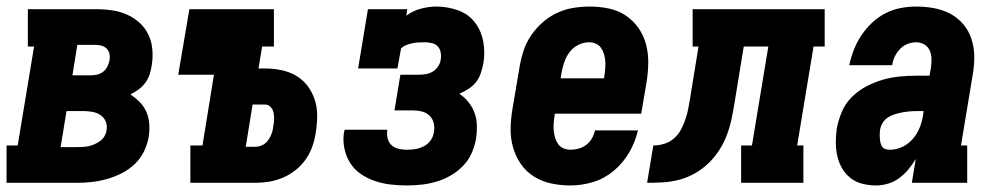

<svg xmlns="http://www.w3.org/2000/svg" viewBox="-31 -558 3051 586"><path d="M-11 0V-114H23L73 -416H54V-530H262Q287 -530 311 -526.5Q335 -523 356.5 -513.5Q378 -504 395 -488.5Q412 -473 422 -452Q432 -431 434 -406.5Q436 -382 432 -358Q430 -344 425.5 -330.5Q421 -317 412.5 -305.5Q404 -294 392 -285Q380 -276 367 -270Q382 -260 395 -247Q408 -234 415.5 -217Q423 -200 424.5 -180.5Q426 -161 423 -141Q419 -118 408.5 -96Q398 -74 380 -57Q362 -40 340 -29Q318 -18 295 -11.5Q272 -5 249 -2.5Q226 0 203 0ZM190 -328H244Q254 -328 264 -330Q274 -332 282.5 -338Q291 -344 296 -353.5Q301 -363 303 -372Q305 -382 303.5 -391.5Q302 -401 296 -408Q290 -415 281 -418Q272 -421 262 -421H205ZM203 -109Q212 -109 221.5 -109.5Q231 -110 240 -112Q249 -114 258 -118Q267 -122 275 -128Q283 -134 288 -142.5Q293 -151 294 -160Q297 -174 292 -186.5Q287 -199 276 -206.5Q265 -214 251.5 -216.5Q238 -219 224 -219H172L154 -109Z M550 0V-114H587L622 -330H513L547 -530H805V-416H769L758 -349H777Q803 -349 827.5 -344Q852 -339 872.5 -327Q893 -315 907.5 -296Q922 -277 929.5 -254Q937 -231 937 -205.5Q937 -180 933 -155Q930 -134 923 -113Q916 -92 903 -73Q890 -54 872 -39.5Q854 -25 833 -16Q812 -7 790.5 -3.5Q769 0 748 0ZM719 -110H748Q759 -110 769.5 -115Q780 -120 787 -129.5Q794 -139 798 -150Q802 -161 803 -172Q805 -182 805.5 -193Q806 -204 804 -214Q802 -224 795 -231.5Q788 -239 777 -239H740Z M1210 8Q1185 8 1160 5Q1135 2 1112 -6Q1089 -14 1069.5 -27.5Q1050 -41 1037.5 -61Q1025 -81 1020 -105.5Q1015 -130 1019 -155Q1020 -156 1020 -158Q1020 -160 1021 -162H1151Q1151 -161 1151 -160.5Q1151 -160 1151 -159Q1149 -147 1152.5 -134.5Q1156 -122 1164.5 -114.5Q1173 -107 1185 -104Q1197 -101 1210 -101Q1225 -101 1237 -103Q1249 -105 1261.5 -111Q1274 -117 1282.5 -128.5Q1291 -140 1293 -153Q1296 -167 1293 -181Q1290 -195 1280.5 -204.5Q1271 -214 1257.5 -217.5Q1244 -221 1230 -221H1173L1191 -330H1248Q1259 -330 1270 -332Q1281 -334 1290.5 -340Q1300 -346 1306.5 -356Q1313 -366 1314 -376Q1316 -387 1314 -398Q1312 -409 1305 -416.5Q1298 -424 1287 -426.5Q1276 -429 1265 -429Q1256 -429 1246.5 -428.5Q1237 -428 1227.5 -426Q1218 -424 1209 -420.5Q1200 -417 1193 -410L1182 -349H1062L1092 -530H1212L1209 -510Q1229 -525 1253.5 -531.5Q1278 -538 1301 -538Q1335 -538 1367 -526.5Q1399 -515 1418.5 -489.5Q1438 -464 1444 -430.5Q1450 -397 1444 -363Q1441 -348 1436 -333.5Q1431 -319 1421.5 -307Q1412 -295 1398.5 -286.5Q1385 -278 1371 -272Q1387 -261 1399 -246Q1411 -231 1417.5 -213Q1424 -195 1424.5 -175Q1425 -155 1422 -135Q1418 -112 1408.5 -90.5Q1399 -69 1382 -51.5Q1365 -34 1344 -22Q1323 -10 1300.5 -3.5Q1278 3 1255.5 5.5Q1233 8 1210 8Z M1710 8Q1680 8 1651.5 2Q1623 -4 1599 -19Q1575 -34 1559 -57Q1543 -80 1535 -107.5Q1527 -135 1527.5 -165Q1528 -195 1533 -225L1555 -355Q1559 -379 1567 -403.5Q1575 -428 1590 -450Q1605 -472 1625.5 -490Q1646 -508 1670 -519Q1694 -530 1719.5 -534Q1745 -538 1769 -538Q1799 -538 1827.5 -532Q1856 -526 1879 -510.5Q1902 -495 1918 -472Q1934 -449 1941 -421.5Q1948 -394 1947.5 -364.5Q1947 -335 1942 -305L1926 -211H1662V-207Q1660 -195 1659 -183.5Q1658 -172 1659 -160.5Q1660 -149 1663 -138.5Q1666 -128 1672 -119Q1678 -110 1688.5 -105.5Q1699 -101 1710 -101Q1723 -101 1735.5 -104.5Q1748 -108 1758.5 -116Q1769 -124 1775.5 -135.5Q1782 -147 1785 -160H1916Q1908 -125 1889.5 -93Q1871 -61 1842.5 -37Q1814 -13 1779.5 -2.5Q1745 8 1710 8ZM1680 -319H1813V-323Q1815 -335 1816 -346.5Q1817 -358 1816.5 -369Q1816 -380 1813 -391Q1810 -402 1804 -411Q1798 -420 1788 -424.5Q1778 -429 1767 -429Q1750 -429 1734 -421Q1718 -413 1707.5 -399Q1697 -385 1691.5 -369Q1686 -353 1683 -337Z M1944 0 1963 -114Q1979 -114 1996 -119Q2013 -124 2026.5 -136Q2040 -148 2048 -163.5Q2056 -179 2061.5 -195.5Q2067 -212 2070 -228.5Q2073 -245 2076 -262V-263Q2076 -263 2076 -263Q2076 -263 2076 -263L2101 -416H2083V-530H2486V-416H2452L2402 -114H2421V0H2231V-114H2264L2314 -416H2239L2211 -245Q2207 -220 2202 -196Q2197 -172 2188 -147.5Q2179 -123 2165 -101Q2151 -79 2132 -60.5Q2113 -42 2090 -29Q2067 -16 2042.5 -9.5Q2018 -3 1993 -1.5Q1968 0 1944 0Z M2643 8Q2622 8 2601.5 3Q2581 -2 2565 -14.5Q2549 -27 2539 -44.5Q2529 -62 2524.5 -82Q2520 -102 2520 -123.5Q2520 -145 2523 -166Q2528 -192 2538.5 -217Q2549 -242 2568.5 -261.5Q2588 -281 2612.5 -294Q2637 -307 2663 -314.5Q2689 -322 2715 -324.5Q2741 -327 2767 -327H2806L2810 -349Q2812 -363 2812 -377Q2812 -391 2807 -403Q2802 -415 2790.5 -422Q2779 -429 2765 -429Q2752 -429 2739 -424Q2726 -419 2716 -408.5Q2706 -398 2700 -385.5Q2694 -373 2692 -359H2561Q2566 -383 2575 -406Q2584 -429 2598 -450Q2612 -471 2630.5 -488.5Q2649 -506 2671.5 -517.5Q2694 -529 2718 -533.5Q2742 -538 2765 -538Q2793 -538 2820 -533Q2847 -528 2869.5 -516Q2892 -504 2909 -484Q2926 -464 2934 -439Q2942 -414 2942.5 -386.5Q2943 -359 2938 -331L2902 -114H2921V0H2752L2764 -73Q2754 -56 2741.5 -41Q2729 -26 2713.5 -14.5Q2698 -3 2679.5 2.5Q2661 8 2643 8ZM2685 -101Q2704 -101 2722.5 -109.5Q2741 -118 2754.5 -133.5Q2768 -149 2775.5 -167.5Q2783 -186 2786 -205L2788 -219H2767Q2756 -219 2745 -218Q2734 -217 2723 -215Q2712 -213 2700.5 -209.5Q2689 -206 2679 -199.5Q2669 -193 2663 -183Q2657 -173 2655 -162Q2654 -155 2654 -148Q2654 -141 2654.5 -134.5Q2655 -128 2656.5 -121.5Q2658 -115 2661.5 -110Q2665 -105 2671.5 -103Q2678 -101 2685 -101Z"/></svg>

Font: Iosevka Curly Slab HvObl
Style: Regular
Weight: 900
Italic angle: -9°
Monospace: yes
Designer: Belleve Invis
Foundry: Belleve Invis
Version: Version 11.1.0; ttfautohint (v1.8.3)